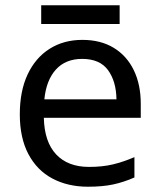

<svg xmlns="http://www.w3.org/2000/svg" viewBox="-20 -697 604 727"><path d="M292 -546Q361 -546 410.5 -516Q460 -486 486.5 -431.5Q513 -377 513 -304V-251H146Q148 -160 192.5 -112.5Q237 -65 317 -65Q368 -65 407.5 -74.5Q447 -84 489 -102V-25Q448 -7 408 1.5Q368 10 313 10Q237 10 178.5 -21Q120 -52 87.5 -113.5Q55 -175 55 -264Q55 -352 84.5 -415Q114 -478 167.5 -512Q221 -546 292 -546ZM291 -474Q228 -474 191.5 -433.5Q155 -393 148 -321H421Q420 -389 389 -431.5Q358 -474 291 -474ZM433 -677V-606H136V-677Z"/></svg>

Font: Noto Sans
Style: Regular
Weight: 400
Designer: Monotype Design Team
Foundry: Monotype Imaging Inc.
Version: Version 2.007